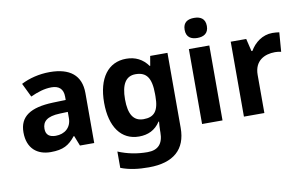

<svg xmlns="http://www.w3.org/2000/svg" viewBox="-95 -949 2186 1378"><g transform="rotate(-10 998.0 -260.0)"><path d="M302 -557C225 -557 151 -538 93 -508L142 -407C193 -430 243 -447 296 -447C349 -447 381 -421 381 -364V-340L286 -337C123 -331 42 -279 42 -163C42 -45 114 10 211 10C302 10 345 -15 392 -74H396L425 0H529V-364C529 -494 448 -557 302 -557ZM323 -251 381 -253V-208C381 -138 331 -99 267 -99C224 -99 195 -116 195 -162C195 -214 227 -248 323 -251Z M859 -556C728 -556 649 -451 649 -272C649 -95 726 10 855 10C920 10 973 -14 1010 -71H1014C1012 -52 1010 -26 1010 -4V7C1010 90 972 131 895 131C820 131 749 117 682 89V208C745 232 809 240 886 240C1066 240 1159 157 1159 1V-546H1033L1021 -476H1017C979 -529 926 -556 859 -556ZM906 -435C986 -435 1020 -388 1020 -271V-253C1020 -145 984 -107 908 -107C835 -107 801 -161 801 -270C801 -380 836 -435 906 -435Z M1390 -760C1345 -760 1309 -743 1309 -687C1309 -632 1345 -614 1390 -614C1434 -614 1471 -632 1471 -687C1471 -743 1434 -760 1390 -760ZM1464 -546H1315V0H1464Z M1925 -556C1852 -556 1794 -510 1762 -454H1755L1733 -546H1620V0H1769V-278C1769 -381 1843 -417 1920 -417C1933 -417 1954 -415 1964 -412L1975 -552C1963 -554 1940 -556 1925 -556Z"/></g></svg>

Font: Noto Sans Gunjala Gondi
Style: Bold
Weight: 700
Designer: Ek Type
Foundry: Ek Type
Version: Version 1.004